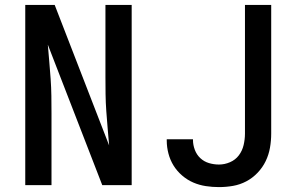

<svg xmlns="http://www.w3.org/2000/svg" viewBox="-20 -755 1240 783"><path d="M83 0V-735H203L425 -162Q422 -197 419 -232Q416 -267 413.5 -301.5Q411 -336 410.5 -371Q410 -406 410 -441V-735H517V0H397L175 -573Q178 -538 181 -503Q184 -468 186.5 -433.5Q189 -399 189.5 -364Q190 -329 190 -294V0ZM873 8Q846 8 819.5 4Q793 0 768.5 -10.5Q744 -21 723 -39Q702 -57 688 -79.5Q674 -102 667 -128.5Q660 -155 660 -182V-187H767V-184Q767 -164 774.5 -144Q782 -124 797 -110Q812 -96 832 -90Q852 -84 873 -84Q896 -84 918 -93.5Q940 -103 954 -121.5Q968 -140 973.5 -163.5Q979 -187 979 -210V-735H1086V-210Q1086 -181 1081 -152.5Q1076 -124 1063.5 -98Q1051 -72 1030.5 -50.5Q1010 -29 984.5 -15.5Q959 -2 930.5 3Q902 8 873 8Z"/></svg>

Font: Iosevka Aile Semibold
Style: Regular
Weight: 600
Designer: Belleve Invis
Foundry: Belleve Invis
Version: Version 31.1.0; ttfautohint (v1.8.4)